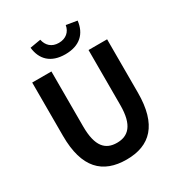

<svg xmlns="http://www.w3.org/2000/svg" viewBox="-221 -1109 1189 1272"><g transform="rotate(-30 374.0 -473.0)"><path d="M376 14C556 14 661 -88 661 -333V-741H519V-320C519 -166 462 -114 376 -114C289 -114 235 -166 235 -320V-741H88V-333C88 -88 194 14 376 14ZM373 -793C484 -793 543 -852 554 -946L471 -960C463 -912 428 -880 373 -880C319 -880 286 -912 276 -960L194 -946C204 -852 263 -793 373 -793Z"/></g></svg>

Font: Noto Sans CJK SC
Style: Bold
Weight: 700
Designer: Ryoko NISHIZUKA 西塚涼子 (kana, bopomofo & ideographs); Paul D. Hunt (Latin, Greek & Cyrillic); Sandoll Communications 산돌커뮤니
Foundry: Adobe
Version: Version 2.004;hotconv 1.0.118;makeotfexe 2.5.65603